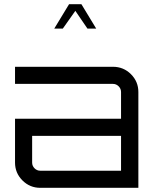

<svg xmlns="http://www.w3.org/2000/svg" viewBox="-20 -900 765 920"><path d="M521 -580Q572 -580 607.5 -544.5Q643 -509 643 -459V0H173Q123 0 87.5 -35.5Q52 -71 52 -121V-331H560V-459Q560 -475 548.5 -486.5Q537 -498 521 -498H52V-580ZM560 -82V-249H134V-121Q134 -105 145.5 -93.5Q157 -82 173 -82ZM281 -763H240L311 -880H370L441 -763H399L341 -848Z"/></svg>

Font: Orbitron
Style: Regular
Weight: 400
Designer: Matt McInerney
Foundry: Matt McInerney
Version: 1.000